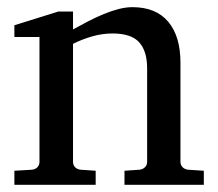

<svg xmlns="http://www.w3.org/2000/svg" viewBox="-20 -514 607 534"><path d="M326.2 0V-39.1L368.2 -42Q377 -43 383.1 -48.8Q389.2 -54.7 389.2 -64V-324.2Q389.2 -371.6 367.2 -396.2Q345.2 -420.9 293 -420.9Q264.2 -420.9 236.3 -412.8Q208.5 -404.8 183.1 -392.1V-64Q183.1 -54.7 189 -48.8Q194.8 -43 204.1 -42L246.1 -39.1V0H20V-39.1L68.8 -42Q78.1 -43 84 -48.8Q89.8 -54.7 89.8 -64V-411.1H20V-443.8L142.1 -481.9H183.1V-432.1Q204.1 -443.8 225.8 -455.1Q247.6 -466.3 269 -475.1Q290.5 -483.9 310.5 -489Q330.6 -494.1 348.1 -494.1Q413.6 -494.1 447.8 -453.6Q481.9 -413.1 481.9 -339.8V-64Q481.9 -54.7 488 -48.8Q494.1 -43 502.9 -42L546.9 -39.1V0Z"/></svg>

Font: BabelStone Ogham
Style: Italic
Weight: 400
Italic angle: -30°
Designer: Andrew West
Foundry: BabelStone
Version: Version 2.02 March 14, 2022